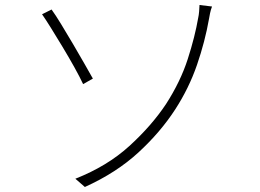

<svg xmlns="http://www.w3.org/2000/svg" viewBox="-20 -733 1040 767"><path d="M281 -19Q408 -69 496.5 -149.5Q585 -230 643 -317Q701 -407 730 -497Q759 -587 772 -663Q774 -671 775.5 -687.5Q777 -704 777 -713L827 -707Q822 -694 819 -679.5Q816 -665 815 -658Q799 -567 767 -474Q735 -381 680 -296Q621 -205 533 -124Q445 -43 319 14ZM186 -695Q202 -673 224.5 -636Q247 -599 271.5 -557.5Q296 -516 317 -479Q338 -442 351 -419L312 -397Q299 -425 277 -464.5Q255 -504 230 -545.5Q205 -587 183.5 -621.5Q162 -656 148 -676Z"/></svg>

Font: Noto Sans TC ExtraLight
Style: Regular
Weight: 250
Designer: Ryoko NISHIZUKA  (kana, bopomofo & ideographs); Paul D. Hunt (Latin, Greek & Cyrillic); Sandoll Communications , Soo-you
Foundry: Adobe
Version: Version 2.004-H2;hotconv 1.0.118;makeotfexe 2.5.65603